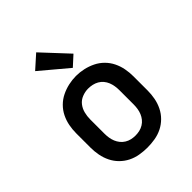

<svg xmlns="http://www.w3.org/2000/svg" viewBox="-220 -908 1041 1041"><g transform="rotate(-45 300.0 -388.0)"><path d="M300 8Q271 8 241.5 3Q212 -2 186 -15Q160 -28 139 -49Q118 -70 105 -96.5Q92 -123 86.5 -152Q81 -181 81 -210V-320Q81 -349 86.5 -378Q92 -407 105 -433.5Q118 -460 139 -481Q160 -502 186.5 -515Q213 -528 242 -534.5Q271 -541 300 -541Q329 -541 358 -534.5Q387 -528 413.5 -515Q440 -502 461 -481Q482 -460 495 -433.5Q508 -407 513.5 -378Q519 -349 519 -320V-210Q519 -181 513.5 -152Q508 -123 495 -96.5Q482 -70 461 -49Q440 -28 414 -15Q388 -2 358.5 3Q329 8 300 8ZM300 -84Q316 -84 331.5 -87.5Q347 -91 361 -99.5Q375 -108 385 -120.5Q395 -133 401 -147.5Q407 -162 409.5 -178Q412 -194 412 -210V-320Q412 -336 409.5 -352Q407 -368 401 -383Q395 -398 384.5 -410.5Q374 -423 360 -431Q346 -439 330 -442.5Q314 -446 298 -446Q275 -446 252 -437Q229 -428 214.5 -409.5Q200 -391 194 -367.5Q188 -344 188 -320V-210Q188 -194 190.5 -178Q193 -162 199 -147.5Q205 -133 215 -120.5Q225 -108 239 -99.5Q253 -91 268.5 -87.5Q284 -84 300 -84ZM319 -584 162 -716 238 -784 376 -636Z"/></g></svg>

Font: Iosevka Curly Slab SmBdEx
Style: Regular
Weight: 600
Width: 7
Monospace: yes
Designer: Belleve Invis
Foundry: Belleve Invis
Version: Version 11.1.0; ttfautohint (v1.8.3)